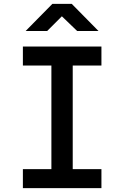

<svg xmlns="http://www.w3.org/2000/svg" viewBox="-20 -970 640 990"><path d="M223 -810 299 -886 378 -810H488L350 -950H250L112 -810ZM503 0V-98H355V-632H503V-730H98V-632H245V-98H98V0Z"/></svg>

Font: Tekne LDO SemiBold
Style: Regular
Weight: 600
Monospace: yes
Designer: Alessio Laiso, Mario Rullo, Paolo Rosset
Foundry: Alessio Laiso
Version: Version 1.000;hotconv 1.0.109;makeotfexe 2.5.65596